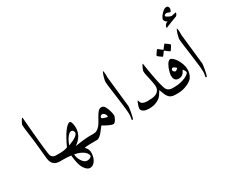

<svg xmlns="http://www.w3.org/2000/svg" viewBox="-131 -1074 1932 1637"><g transform="rotate(-30 835.0 -255.5)"><path d="M210 -30.8Q210 -24.9 209.2 -19.5Q208.5 -14.2 205.8 -9.8Q203.1 -5.4 197.8 -2.7Q192.4 0 183.1 0H165Q148.9 0 134 -3.2Q119.1 -6.3 107.2 -15.6Q95.2 -24.9 87.2 -41Q79.1 -57.1 76.7 -83Q74.7 -102.5 72.3 -127.7Q69.8 -152.8 67.1 -180.7Q64.5 -208.5 61.3 -237.3Q58.1 -266.1 54.7 -293Q51.8 -315.4 48.8 -336.7Q45.9 -357.9 43.7 -376Q41.5 -394 40.3 -408.2Q39.1 -422.4 39.1 -431.2Q39.1 -433.6 43.2 -442.1Q47.4 -450.7 52.5 -460Q57.6 -469.2 62.5 -476.6Q67.4 -483.9 68.8 -483.9Q69.8 -483.9 71.5 -481.9Q73.2 -480 73.2 -474.1Q75.2 -446.8 78.4 -409.7Q81.5 -372.6 85.2 -332Q88.9 -291.5 92.8 -251Q96.7 -210.4 100.3 -176.8Q104 -143.1 107.4 -119.4Q110.8 -95.7 113.8 -88.9Q117.7 -79.6 123.5 -74Q129.4 -68.4 136.2 -65.4Q143.1 -62.5 150.4 -61.8Q157.7 -61 165 -61H183.1Q192.4 -61 197.8 -58.3Q203.1 -55.7 205.8 -51.5Q208.5 -47.4 209.2 -42Q210 -36.6 210 -30.8Z M548.8 -30.8Q548.8 -24.9 548.1 -19.5Q547.4 -14.2 544.7 -9.8Q542 -5.4 536.6 -2.7Q531.2 0 522 0H503.9Q480.5 0 454.1 0.5Q427.7 1 402.8 4.9Q407.7 10.7 412.8 16.4Q418 22 422.1 29.3Q426.3 36.6 429 46.1Q431.6 55.7 431.6 68.8Q431.6 85.9 427.5 104.7Q423.3 123.5 414.1 139.6Q404.8 155.8 390.6 166.3Q376.5 176.8 356.9 176.8Q347.2 176.8 337.6 171.1Q328.1 165.5 319.8 157Q311.5 148.4 304.7 137.9Q297.9 127.4 293.9 117.2Q287.6 101.6 283.2 83.7Q278.8 65.9 276.4 50Q273.9 34.2 272.7 22Q271.5 9.8 271 4.9Q251 2 230.5 1Q210 0 189 0H170.9Q161.6 0 156.2 -2.7Q150.9 -5.4 148.2 -9.8Q145.5 -14.2 144.8 -19.5Q144 -24.9 144 -30.8Q144 -36.6 144.8 -42Q145.5 -47.4 148.2 -51.5Q150.9 -55.7 156.2 -58.3Q161.6 -61 170.9 -61H189Q213.9 -61 236.1 -63.7Q258.3 -66.4 273.9 -74.2Q290 -109.9 307.4 -141.8Q324.7 -173.8 341.6 -197.5Q358.4 -221.2 373.8 -235.1Q389.2 -249 401.9 -249Q407.7 -249 411.9 -241.7Q416 -234.4 418.7 -224.1Q421.4 -213.9 422.6 -202.6Q423.8 -191.4 423.8 -184.1Q423.8 -141.1 403.6 -106Q383.3 -70.8 343.8 -45.9Q345.2 -45.9 353 -47.1Q360.8 -48.3 372.6 -49.8Q384.3 -51.3 398.9 -53.5Q413.6 -55.7 428.5 -57.1Q443.4 -58.6 457.5 -59.8Q471.7 -61 482.9 -61H522Q531.2 -61 536.6 -58.3Q542 -55.7 544.7 -51.5Q547.4 -47.4 548.1 -42Q548.8 -36.6 548.8 -30.8ZM397.9 -148.9Q397.9 -158.2 391.4 -167.5Q384.8 -176.8 375 -176.8Q363.3 -176.8 351.8 -167Q340.3 -157.2 330.1 -142.6Q319.8 -127.9 311.8 -110.6Q303.7 -93.3 298.8 -78.1Q351.1 -98.1 374.5 -115.2Q397.9 -132.3 397.9 -148.9ZM411.6 86.9Q411.6 78.1 405 66.7Q398.4 55.2 384.5 43.9Q370.6 32.7 348.9 23.2Q327.1 13.7 296.9 8.8Q296.9 22 302 39.6Q307.1 57.1 316.7 73Q326.2 88.9 339.6 99.9Q353 110.8 369.6 110.8Q374 110.8 381.3 109.6Q388.7 108.4 395.3 105.5Q401.9 102.5 406.7 97.9Q411.6 93.3 411.6 86.9Z M758.8 -109.9Q758.8 -103.5 754.9 -92.8Q751 -82 744.9 -71.8Q738.8 -61.5 731.4 -54.2Q724.1 -46.9 717.8 -46.9Q710 -46.9 698 -50.8Q686 -54.7 672.6 -61Q659.2 -67.4 645.8 -74.7Q632.3 -82 621.6 -88.9Q612.8 -78.6 604.5 -67.4Q596.2 -56.2 588.1 -45.9Q580.1 -35.6 572 -26.9Q564 -18.1 555.7 -12.2Q547.9 -6.8 541.3 -3.4Q534.7 0 527.8 0H509.8Q500.5 0 495.1 -2.7Q489.7 -5.4 487.1 -9.8Q484.4 -14.2 483.6 -19.5Q482.9 -24.9 482.9 -30.8Q482.9 -36.6 483.6 -42Q484.4 -47.4 487.1 -51.5Q489.7 -55.7 495.1 -58.3Q500.5 -61 509.8 -61H527.8Q548.8 -61 564.5 -70.6Q580.1 -80.1 592.5 -95Q605 -109.9 615.2 -128.4Q625.5 -147 635.7 -165Q642.6 -176.8 649.2 -187.3Q655.8 -197.8 663.1 -206.1Q670.4 -214.4 678.2 -219.2Q686 -224.1 695.8 -224.1Q707 -224.1 715.1 -219.7Q723.1 -215.3 730.5 -203.1Q736.3 -192.9 741.7 -179.9Q747.1 -167 750.7 -153.8Q754.4 -140.6 756.6 -128.9Q758.8 -117.2 758.8 -109.9ZM707.5 -131.8Q707.5 -137.2 704.8 -143.6Q702.1 -149.9 697.5 -155.5Q692.9 -161.1 687 -165Q681.2 -168.9 674.8 -168.9Q665 -168.9 658.4 -162.1Q651.9 -155.3 651.9 -147Q651.9 -145.5 652.8 -143.6Q653.8 -141.6 657.7 -139.2Q662.6 -136.2 669.7 -133.8Q676.8 -131.3 683.6 -129.4Q690.4 -127.4 695.8 -126.2Q701.2 -125 702.6 -125Q707.5 -125 707.5 -131.8Z M903.8 -116.2Q903.8 -112.3 902.6 -101.8Q901.4 -91.3 899.2 -78.1Q897 -64.9 894.3 -50.5Q891.6 -36.1 888.7 -24.4Q885.7 -12.7 882.8 -4.9Q879.9 2.9 877.9 2.9Q869.6 2.9 869.6 -4.9Q869.6 -7.3 872.8 -21.2Q876 -35.2 876 -57.1Q876 -70.8 873 -98.6Q870.1 -126.5 865.7 -161.1Q861.3 -195.8 856.4 -232.9Q851.6 -270 847.2 -302.2Q842.8 -334.5 839.8 -357.9Q836.9 -381.3 836.9 -388.2Q836.9 -399.4 840.3 -415.3Q843.8 -431.2 848.4 -445.8Q853 -460.4 857.9 -471.2Q862.8 -481.9 865.7 -482.9Q866.7 -481.4 867.7 -476.6Q868.7 -471.7 869.4 -465.8Q870.1 -460 870.6 -453.9Q871.1 -447.8 871.1 -443.8V-416L903.8 -116.2Z M1347.7 -30.8Q1347.7 -24.9 1346.9 -19.5Q1346.2 -14.2 1343.5 -9.8Q1340.8 -5.4 1335.4 -2.7Q1330.1 0 1320.8 0H1302.7Q1277.8 0 1262.2 -6.1Q1246.6 -12.2 1236.1 -24.9Q1225.6 -37.6 1217.5 -56.9Q1209.5 -76.2 1199.7 -103Q1187 -81.1 1175.8 -64.9Q1164.6 -48.8 1148.9 -38.1Q1126.5 -22.5 1100.3 -15.6Q1074.2 -8.8 1046.9 -8.8Q1034.2 -8.8 1021 -11Q1007.8 -13.2 997.1 -18.6Q986.3 -23.9 979.5 -32.7Q972.7 -41.5 972.7 -54.2Q972.7 -57.6 975.6 -67.9Q978.5 -78.1 982.4 -89.1Q986.3 -100.1 990.2 -108.6Q994.1 -117.2 996.1 -117.2Q997.6 -117.2 998.8 -115Q1000 -112.8 1000.7 -109.9Q1001.5 -106.9 1002.2 -104Q1002.9 -101.1 1003.9 -99.1Q1005.4 -94.7 1009 -90.1Q1012.7 -85.4 1020 -81.3Q1027.3 -77.1 1039.1 -74.5Q1050.8 -71.8 1067.9 -71.8Q1090.3 -71.8 1112.3 -73.7Q1134.3 -75.7 1151.4 -83.7Q1168.5 -91.8 1179.2 -107.4Q1189.9 -123 1189.9 -150.9Q1187.5 -173.8 1183.1 -196Q1178.7 -218.3 1173.8 -238.8Q1168.9 -259.3 1165.5 -277.3Q1162.1 -295.4 1162.1 -310.1Q1162.1 -314.5 1165.8 -324Q1169.4 -333.5 1174.1 -343.5Q1178.7 -353.5 1182.9 -360.8Q1187 -368.2 1188 -368.2Q1190.4 -368.2 1191.2 -365.7Q1191.9 -363.3 1192.9 -355Q1196.3 -331.1 1200.7 -304.2Q1205.1 -277.3 1210 -250.2Q1214.8 -223.1 1220 -197.5Q1225.1 -171.9 1230.5 -150.1Q1235.8 -128.4 1241 -112.1Q1246.1 -95.7 1251 -87.9Q1259.3 -74.2 1273.4 -67.6Q1287.6 -61 1302.7 -61H1320.8Q1330.1 -61 1335.4 -58.3Q1340.8 -55.7 1343.5 -51.5Q1346.2 -47.4 1346.9 -42Q1347.7 -36.6 1347.7 -30.8Z M1497.1 -133.8Q1497.1 -125 1495.6 -115.2Q1494.1 -105.5 1491.2 -95.2Q1488.3 -85 1483.4 -75.2Q1478.5 -65.4 1472.2 -57.1Q1465.3 -48.8 1451.4 -38.8Q1437.5 -28.8 1418.5 -20.3Q1399.4 -11.7 1376.2 -5.9Q1353 0 1327.1 0H1309.1Q1299.8 0 1294.4 -2.7Q1289.1 -5.4 1286.4 -9.8Q1283.7 -14.2 1283 -19.5Q1282.2 -24.9 1282.2 -30.8Q1282.2 -36.6 1283 -42Q1283.7 -47.4 1286.4 -51.5Q1289.1 -55.7 1294.4 -58.3Q1299.8 -61 1309.1 -61H1327.1Q1357.9 -61 1385.3 -67.4Q1412.6 -73.7 1433.3 -82.8Q1454.1 -91.8 1466.1 -101.8Q1478 -111.8 1478 -119.1Q1478 -126.5 1471.9 -137Q1465.8 -147.5 1459 -154.8Q1455.1 -147 1450 -137.9Q1444.8 -128.9 1437.5 -121.3Q1430.2 -113.8 1419.7 -108.9Q1409.2 -104 1395 -104Q1379.9 -104 1370.6 -108.9Q1361.3 -113.8 1356.2 -121.8Q1351.1 -129.9 1349.1 -140.6Q1347.2 -151.4 1347.2 -163.1Q1347.2 -168 1349.4 -179Q1351.6 -189.9 1355.5 -203.6Q1359.4 -217.3 1365.2 -231.7Q1371.1 -246.1 1378.4 -258.1Q1385.7 -270 1394 -277.6Q1402.3 -285.2 1412.1 -285.2Q1422.4 -285.2 1437 -272Q1451.7 -258.8 1465.1 -237.3Q1478.5 -215.8 1487.8 -188.7Q1497.1 -161.6 1497.1 -133.8ZM1425.8 -190.9Q1425.8 -192.4 1422.1 -195.8Q1418.5 -199.2 1413.3 -202.9Q1408.2 -206.5 1402.8 -209.2Q1397.5 -211.9 1394 -211.9Q1388.7 -211.9 1383.8 -206.1Q1378.9 -200.2 1378.9 -194.8Q1378.9 -189 1385 -180.9Q1391.1 -172.9 1399.9 -172.9Q1403.3 -172.9 1407.7 -175Q1412.1 -177.2 1416.3 -180.2Q1420.4 -183.1 1423.1 -186Q1425.8 -189 1425.8 -190.9ZM1480 -390.1Q1480 -388.2 1475.6 -380.4Q1471.2 -372.6 1465.6 -364Q1460 -355.5 1454.8 -348.6Q1449.7 -341.8 1447.8 -341.8Q1446.8 -341.8 1440.2 -346.4Q1433.6 -351.1 1425.8 -356.9Q1417 -363.3 1405.8 -372.1Q1403.8 -374 1402.3 -374Q1400.9 -374 1398.9 -372.1Q1391.6 -361.3 1385.7 -353Q1380.4 -345.7 1375.7 -339.8Q1371.1 -334 1369.6 -334Q1368.2 -334 1361.1 -338.6Q1354 -343.3 1346.2 -349.1Q1338.4 -355 1332 -360.4Q1325.7 -365.7 1325.7 -367.2Q1325.7 -369.1 1330.3 -376.7Q1335 -384.3 1340.8 -392.8Q1346.7 -401.4 1351.8 -408.2Q1356.9 -415 1357.9 -415Q1360.4 -415 1366.7 -410.2Q1373 -405.3 1379.9 -399.9Q1388.2 -393.6 1397.9 -385.3Q1400.9 -382.3 1402.3 -382.3Q1403.8 -382.3 1405.8 -386.2Q1413.1 -396.5 1419.4 -404.8Q1424.8 -411.6 1429.7 -417.7Q1434.6 -423.8 1435.5 -423.8Q1437 -423.8 1444.3 -418.9Q1451.7 -414.1 1459.5 -408Q1467.3 -401.9 1473.6 -396.5Q1480 -391.1 1480 -390.1Z M1653.3 -604.5Q1653.3 -603 1652.1 -598.6Q1650.9 -594.2 1648.4 -589.6Q1646 -585 1642.3 -580.6Q1638.7 -576.2 1634.3 -574.7Q1631.3 -573.7 1625.2 -571.5Q1619.1 -569.3 1610.8 -566.2Q1602.5 -563 1592.8 -559.1Q1583 -555.2 1573.2 -551.8Q1549.3 -542.5 1537.8 -537.1Q1526.4 -531.7 1522.5 -531.7Q1518.6 -531.7 1518.6 -535.6Q1518.6 -537.6 1520 -541.3Q1521.5 -544.9 1523.4 -548.8Q1525.4 -552.7 1527.3 -556.4Q1529.3 -560.1 1530.3 -561.5Q1531.7 -563 1534.9 -565.2Q1538.1 -567.4 1541.7 -569.6Q1545.4 -571.8 1548.8 -573.2Q1552.2 -574.7 1554.2 -575.7Q1550.3 -576.7 1545.7 -579.3Q1541 -582 1537.1 -586.2Q1533.2 -590.3 1530.3 -595.7Q1527.3 -601.1 1527.3 -607.9Q1527.3 -613.8 1530.3 -620.8Q1533.2 -627.9 1537.8 -635Q1542.5 -642.1 1548.1 -648.9Q1553.7 -655.8 1559.6 -661.6Q1568.8 -670.9 1575.7 -676Q1582.5 -681.2 1587.6 -683.3Q1592.8 -685.5 1597.2 -686Q1601.6 -686.5 1606.4 -686.5Q1617.2 -686.5 1622.3 -678Q1627.4 -669.4 1627.4 -659.7Q1627.4 -657.2 1626 -652.3Q1624.5 -647.5 1622.3 -642.6Q1620.1 -637.7 1617.9 -634.3Q1615.7 -630.9 1614.3 -630.9Q1612.3 -630.9 1608.4 -632.6Q1604.5 -634.3 1599.6 -636.2Q1594.7 -638.2 1589.4 -639.9Q1584 -641.6 1579.6 -641.6Q1571.3 -641.6 1563.7 -635.7Q1556.2 -629.9 1556.2 -624.5Q1556.2 -623 1561.5 -618.9Q1566.9 -614.7 1575 -610.1Q1583 -605.5 1592 -601.8Q1601.1 -598.1 1608.4 -597.7Q1614.3 -599.1 1621.1 -600.6Q1627.9 -602.1 1634 -603.3Q1640.1 -604.5 1644.5 -605.5Q1648.9 -606.4 1650.4 -606.9Q1651.4 -606.9 1652.3 -606.7Q1653.3 -606.4 1653.3 -604.5Z M1630.9 -116.2Q1630.9 -112.3 1629.6 -101.8Q1628.4 -91.3 1626.2 -78.1Q1624 -64.9 1621.3 -50.5Q1618.7 -36.1 1615.7 -24.4Q1612.8 -12.7 1609.9 -4.9Q1606.9 2.9 1605 2.9Q1596.7 2.9 1596.7 -4.9Q1596.7 -7.3 1599.9 -21.2Q1603 -35.2 1603 -57.1Q1603 -70.8 1600.1 -98.6Q1597.2 -126.5 1592.8 -161.1Q1588.4 -195.8 1583.5 -232.9Q1578.6 -270 1574.2 -302.2Q1569.8 -334.5 1566.9 -357.9Q1564 -381.3 1564 -388.2Q1564 -399.4 1567.4 -415.3Q1570.8 -431.2 1575.4 -445.8Q1580.1 -460.4 1585 -471.2Q1589.8 -481.9 1592.8 -482.9Q1593.8 -481.4 1594.7 -476.6Q1595.7 -471.7 1596.4 -465.8Q1597.2 -460 1597.7 -453.9Q1598.1 -447.8 1598.1 -443.8V-416L1630.9 -116.2Z"/></g></svg>

Font: Scheherazade Rohingya
Style: Regular
Weight: 400
Designer: SIL International
Foundry: SIL International
Version: Version 2.000 (build 440/429)